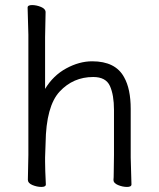

<svg xmlns="http://www.w3.org/2000/svg" viewBox="-20 -727 628 758"><path d="M496 -105 499 1Q499 11 481.5 11Q464 11 446 3.5Q428 -4 428 -16V-17Q429 -25 429 -44L430 -115V-293Q430 -352 414 -387.5Q398 -423 348 -423Q269 -423 215.5 -365.5Q162 -308 160 -162Q159 -129 158 -105V-89Q158 -59 161 1Q161 11 143.5 11Q126 11 108 3.5Q90 -4 90 -17L92 -115V-590L89 -697Q89 -707 106.5 -707Q124 -707 142 -699.5Q160 -692 160 -679L158 -580V-376Q190 -429 241.5 -457Q293 -485 344 -485Q436 -485 470 -422Q496 -376 496 -297Z"/></svg>

Font: QiushuiShotai
Style: Regular
Weight: 600
Designer: Fontworks Inc.
Foundry: Fontworks Inc.
Version: Version 1.250